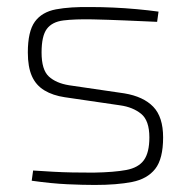

<svg xmlns="http://www.w3.org/2000/svg" viewBox="-20 -514 541 545"><path d="M239 -494Q269 -494 302 -492.5Q335 -491 368 -488Q401 -485 430 -481L426 -452Q382 -454 334.5 -456Q287 -458 243 -459Q192 -460 160 -456Q128 -452 113 -432Q98 -412 98 -365Q98 -316 118.5 -297Q139 -278 176 -272L333 -249Q387 -240 415 -211Q443 -182 443 -124Q443 -63 420.5 -34.5Q398 -6 355 2.5Q312 11 249 11Q216 11 171.5 9Q127 7 70 -1L74 -30Q104 -28 131 -26.5Q158 -25 185.5 -24.5Q213 -24 245 -24Q304 -25 338.5 -31.5Q373 -38 388.5 -59.5Q404 -81 404 -124Q404 -172 380.5 -191Q357 -210 321 -215L164 -238Q130 -243 106 -257.5Q82 -272 70.5 -298Q59 -324 59 -365Q59 -425 79 -452.5Q99 -480 139 -487.5Q179 -495 239 -494Z"/></svg>

Font: Exo 2 ExtraLight
Style: Regular
Weight: 250
Designer: Natanael Gama
Foundry: Natanael Gama
Version: Version 2.010